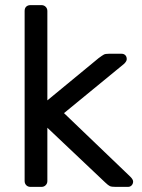

<svg xmlns="http://www.w3.org/2000/svg" viewBox="-20 -730 553 750"><path d="M76.2 -22.9V-687Q76.2 -698.2 82.5 -704.1Q88.9 -710 99.1 -710H142.1Q151.9 -710 158.4 -703.4Q165 -696.8 165 -687V-337.9L365.2 -502.9Q380.4 -514.2 386.2 -517.1Q392.1 -520 404.8 -520H455.1Q463.9 -520 469.5 -514.4Q475.1 -508.8 475.1 -499Q475.1 -490.2 463.9 -480L230 -288.1L488.8 -40Q500 -28.8 500 -21Q500 -12.2 494.4 -6.1Q488.8 0 480 0H431.2Q416 0 409.4 -2.9Q402.8 -5.9 391.1 -17.1L165 -231V-22.9Q165 -13.2 158.4 -6.6Q151.9 0 142.1 0H99.1Q88.9 0 82.5 -6.6Q76.2 -13.2 76.2 -22.9Z"/></svg>

Font: Rubik AZ
Style: Regular
Weight: 400
Designer: Hubert and Fischer
Foundry: Hubert & Fischer
Version: Version 2.000